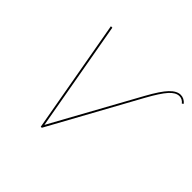

<svg xmlns="http://www.w3.org/2000/svg" viewBox="-155 -855 1047 1047"><g transform="rotate(45 368.5 -331.5)"><path d="M737 -640 729 -633Q713 -653 691 -653Q663 -653 634.5 -621Q606 -589 564 -513L282 0H274L157 -658H168L281 -21L556 -520Q599 -598 630 -630.5Q661 -663 691 -663Q717 -663 737 -640Z"/></g></svg>

Font: Ysabeau Hairline
Style: Italic
Weight: 100
Italic angle: -12°
Designer: Christian Thalmann (Catharsis Fonts)
Version: Version 0.003